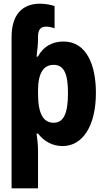

<svg xmlns="http://www.w3.org/2000/svg" viewBox="-20 -785 570 1045"><path d="M43 -583V240H187V34C187 5 183 -31 179 -58H187C221 -14 267 10 321 10C430 10 502 -100 502 -280C502 -431 451 -559 326 -559C264 -559 216 -532 186 -477H179C184 -518 187 -546 187 -572V-585C187 -624 201 -640 231 -640C247 -640 264 -636 277 -631V-752C262 -758 226 -765 199 -765C98 -765 43 -702 43 -583ZM272 -117C216 -117 187 -165 187 -276V-292C187 -389 218 -432 272 -432C328 -432 350 -384 350 -278C350 -171 328 -117 272 -117Z"/></svg>

Font: Noto Sans Mono Condensed ExtraBold
Style: Regular
Weight: 800
Width: 3
Designer: Monotype Design Team
Foundry: Monotype Imaging Inc.
Version: Version 2.014